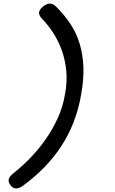

<svg xmlns="http://www.w3.org/2000/svg" viewBox="-20 -875 640 1067"><path d="M52 90Q32 106 28.5 121.5Q25 137 38 154Q50 171 67.5 172Q85 173 105 159Q171 111 224.5 56.5Q278 2 319.5 -61Q361 -124 389 -196Q417 -268 431 -350Q446 -433 443.5 -502Q441 -571 423 -631Q405 -691 371 -742.5Q337 -794 289 -841Q273 -856 255 -855Q237 -854 217 -837Q198 -820 197 -805.5Q196 -791 210 -775Q247 -737 276.5 -691Q306 -645 324.5 -592Q343 -539 348.5 -478.5Q354 -418 341 -350Q330 -283 302 -221Q274 -159 235.5 -103.5Q197 -48 150 1Q103 50 52 90Z"/></svg>

Font: Maple Mono
Style: Italic
Weight: 400
Italic angle: -10°
Monospace: yes
Designer: subframe7536
Version: Version 7.300